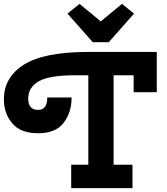

<svg xmlns="http://www.w3.org/2000/svg" viewBox="-65 -967 860 987"><path d="M412 -750 282 -897 344 -947 453 -857 562 -947 624 -897 494 -750ZM519 -120H616V0H301V-120H389V-580H319Q188 -580 134 -549Q80 -518 80 -460Q80 -402 131 -402Q178 -402 178 -466H303Q303 -389 262 -335.5Q221 -282 131 -282Q41 -282 -2 -333Q-45 -384 -45 -456Q-45 -570 58.5 -635Q162 -700 389 -700H741V-493H622V-580H519Z"/></svg>

Font: Cherry Swash
Style: Bold
Weight: 700
Designer: Kasatkina Nataliya
Foundry: Nataliya Kasatkina
Version: Version 1.001